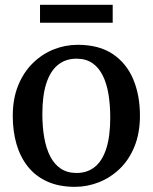

<svg xmlns="http://www.w3.org/2000/svg" viewBox="-20 -750 622 782"><path d="M32 -277.5Q32 -348 54 -402Q76 -456 113.8 -493Q151.5 -530 198.8 -548.8Q246 -567.5 296.5 -567.5Q383.5 -567.5 439.5 -529.8Q495.5 -492 522.8 -426.8Q550 -361.5 550 -279Q550 -208.5 528 -154Q506 -99.5 468.2 -63Q430.5 -26.5 383 -7.8Q335.5 11 285 11Q220 11 172.2 -10.8Q124.5 -32.5 93.5 -71.5Q62.5 -110.5 47.2 -163Q32 -215.5 32 -277.5ZM292 -45.5Q335.5 -45.5 366.2 -70.2Q397 -95 413 -145.2Q429 -195.5 429 -271Q429 -322.5 421.8 -366.5Q414.5 -410.5 398.2 -443Q382 -475.5 355.8 -493.2Q329.5 -511 291.5 -511Q247.5 -511 216.5 -486.2Q185.5 -461.5 169 -411.5Q152.5 -361.5 152.5 -285.5Q152.5 -233.5 160.2 -189.5Q168 -145.5 184.5 -113.2Q201 -81 227.5 -63.2Q254 -45.5 292 -45.5ZM439 -730.5V-657.5H143V-730.5Z"/></svg>

Font: Merriweather 24pt Medium
Style: Regular
Weight: 500
Designer: Eben Sorkin
Foundry: Eben Sorkin
Version: Version 2.100